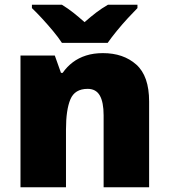

<svg xmlns="http://www.w3.org/2000/svg" viewBox="-20 -786 710 806"><path d="M412 -563Q498 -563 552 -515Q606 -467 606 -360V0H415V-302Q415 -357 399 -385Q383 -413 348 -413Q294 -413 275.5 -369Q257 -325 257 -242V0H66V-553H210L236 -480H243Q261 -506 285.5 -524.5Q310 -543 341.5 -553Q373 -563 412 -563ZM240 -606Q225 -629 202.5 -656Q180 -683 156.5 -708.5Q133 -734 114 -752V-766H240Q266 -750 287.5 -733Q309 -716 335 -693Q361 -716 384 -733.5Q407 -751 433 -766H557V-752Q540 -735 516.5 -709.5Q493 -684 470.5 -656.5Q448 -629 432 -606Z"/></svg>

Font: Noto Sans Armenian Black
Style: Regular
Weight: 900
Version: Version 2.007